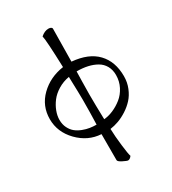

<svg xmlns="http://www.w3.org/2000/svg" viewBox="-218 -806 1027 1148"><g transform="rotate(-30 295.5 -232.5)"><path d="M39.1 -219.2Q39.1 -310.5 103.3 -373.3Q167.5 -436 263.2 -450.2Q256.8 -644 249 -669.9Q275.4 -692.9 301.8 -692.9Q305.7 -692.9 310.5 -692.1Q315.4 -691.4 320.8 -688Q326.2 -684.6 326.2 -679.2Q324.2 -577.6 323.2 -453.1Q436.5 -443.4 494.1 -382.8Q551.8 -322.3 551.8 -221.2Q551.8 -178.7 536.6 -141.6Q521.5 -104.5 497.8 -78.6Q474.1 -52.7 443.4 -33Q412.6 -13.2 382.8 -2.4Q353 8.3 324.2 12.2Q325.7 64 333.5 129.6Q341.3 195.3 347.2 210.9Q335 228 321.8 228Q314.5 228 288.3 214.8Q262.2 201.7 262.2 191.9V12.2Q172.4 6.8 105.7 -61.5Q39.1 -129.9 39.1 -219.2ZM86.9 -187Q86.9 -155.8 99.1 -131.3Q111.3 -106.9 129.6 -92.3Q147.9 -77.6 172.6 -68.1Q197.3 -58.6 220 -55.2Q242.7 -51.8 265.1 -51.8Q268.1 -140.1 268.1 -222.2Q268.1 -261.7 264.2 -381.8Q222.2 -374.5 187.3 -353.3Q152.3 -332 131.1 -304.2Q109.9 -276.4 98.4 -245.8Q86.9 -215.3 86.9 -187ZM317.9 -230Q317.9 -156.2 320.8 -57.1Q352.1 -59.6 385 -73.7Q418 -87.9 447.3 -111.3Q476.6 -134.8 495.4 -171.4Q514.2 -208 514.2 -251Q514.2 -287.1 499 -314Q483.9 -340.8 456.8 -356.4Q429.7 -372.1 395.8 -379.6Q361.8 -387.2 320.8 -387.2Q320.3 -369.6 319.1 -314.7Q317.9 -259.8 317.9 -230Z"/></g></svg>

Font: Crimson
Style: Roman
Weight: 400
Version: Version 0.8